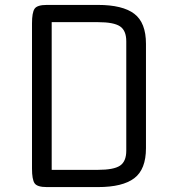

<svg xmlns="http://www.w3.org/2000/svg" viewBox="-20 -760 723 780"><path d="M190 -70H378Q442 -70 467.5 -87Q493 -104 493 -148V-592Q493 -636 467.5 -653Q442 -670 378 -670H190ZM110 -75V-665Q110 -709 120.5 -724.5Q131 -740 170 -740H378Q478 -740 525.5 -704Q573 -668 573 -582V-158Q573 -72 525.5 -36Q478 0 378 0H170Q131 0 120.5 -15.5Q110 -31 110 -75Z"/></svg>

Font: Offside
Style: Regular
Weight: 400
Designer: Eduardo Rodriguez Tunni
Foundry: Eduardo Rodriguez Tunni
Version: Version 1.001